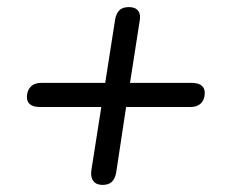

<svg xmlns="http://www.w3.org/2000/svg" viewBox="-20 -555 640 542"><path d="M269 -33Q252 -33 243.5 -44Q235 -55 238 -75L266 -253H92Q75 -253 65.5 -260Q56 -267 56 -281Q56 -299 66.5 -310Q77 -321 96 -321H277L305 -500Q308 -517 317 -526Q326 -535 344 -535Q362 -535 370 -524.5Q378 -514 374 -494L347 -321H521Q540 -321 549 -313.5Q558 -306 558 -293Q558 -274 547.5 -263.5Q537 -253 518 -253H336L308 -68Q305 -51 296 -42Q287 -33 269 -33Z"/></svg>

Font: Nunito ExtraLight Medium
Style: Italic
Weight: 500
Italic angle: -9°
Version: Version 3.602